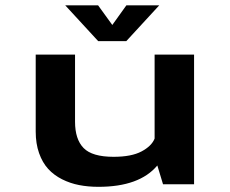

<svg xmlns="http://www.w3.org/2000/svg" viewBox="-20 -712 890 742"><path d="M595.5 -691.5 468 -553H359.5L232 -691.5H359L414 -615.5L468.5 -691.5ZM360.5 10Q320.5 10 285.8 3.2Q251 -3.5 219.8 -19.2Q188.5 -35 166.2 -59.2Q144 -83.5 131 -120.2Q118 -157 118 -203.5V-501H270V-241.5Q270 -174 303 -140Q336 -106 419 -106Q488 -106 527 -126.8Q566 -147.5 577.5 -176.5V-501H730V0H610L588 -72.5Q519 10 360.5 10Z"/></svg>

Font: League Mono Wide SemiBold
Style: Regular
Weight: 600
Width: 8
Designer: Tyler Finck
Foundry: The League of Moveable Type / Tyler Finck
Version: Version 2.210